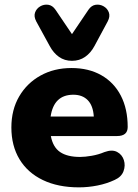

<svg xmlns="http://www.w3.org/2000/svg" viewBox="-20 -796 595 827"><path d="M290 -534Q258 -534 234 -551Q210 -568 194 -598L136 -704Q125 -725 131 -742Q137 -759 153 -768.5Q169 -778 187.5 -775.5Q206 -773 219 -754L290 -649L361 -754Q374 -773 392.5 -775.5Q411 -778 427 -768.5Q443 -759 449 -742Q455 -725 444 -704L387 -598Q371 -568 346.5 -551Q322 -534 290 -534ZM320 11Q230 11 164.5 -20.5Q99 -52 64 -110Q29 -168 29 -247Q29 -323 62.5 -380.5Q96 -438 154.5 -470.5Q213 -503 288 -503Q362 -503 416.5 -472Q471 -441 500.5 -384Q530 -327 530 -249Q530 -210 484 -210H199Q208 -162 239 -141Q270 -120 325 -120Q346 -120 375 -125Q404 -130 430 -141Q463 -153 484.5 -141.5Q506 -130 513.5 -106.5Q521 -83 512 -58.5Q503 -34 474 -21Q440 -5 400 3Q360 11 320 11ZM198 -294H384Q381 -341 358 -364.5Q335 -388 296 -388Q212 -388 198 -294Z"/></svg>

Font: Chiron GoRound TC H
Style: Regular
Weight: 900
Designer: Ryoko NISHIZUKA 西塚涼子 (kana, bopomofo & ideographs); Paul D. Hunt (Latin, Greek & Cyrillic); Sandoll Communications 산돌커뮤니
Foundry: Adobe
Version: Version 1.000;hotconv 1.1.1;makeotfexe 2.6.0